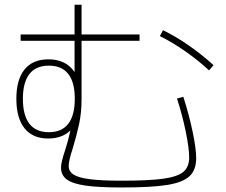

<svg xmlns="http://www.w3.org/2000/svg" viewBox="-20 -788 978 831"><path d="M244.1 -62.5Q244.1 -86.4 262.7 -140.6Q274.9 -178.2 284.7 -223.6Q267.6 -206.5 243.2 -197.5Q218.8 -188.5 188.5 -188.5Q121.6 -188.5 86.2 -232.7Q50.8 -276.9 50.8 -360.4Q50.8 -443.8 86.4 -487.5Q122.1 -531.2 189.5 -531.2Q265.6 -531.2 302.7 -476.1V-611.3H69.3V-638.7H302.7V-767.6H333V-638.7H584V-611.3H333V-358.4Q333 -300.8 322.5 -251.7Q312 -202.6 293.9 -142.6Q277.3 -92.8 277.3 -69.3Q277.3 -45.9 298.8 -32.2Q320.3 -18.6 370.1 -12.2Q419.9 -5.9 506.8 -5.9Q625.5 -5.9 687.5 -14.6Q749.5 -23.4 774.2 -44.7Q798.8 -65.9 798.8 -106.4Q798.8 -146 783.9 -218.5Q769 -291 746.1 -361.3L773.4 -369.1Q797.9 -293 813.5 -219Q829.1 -145 829.1 -103.5Q829.1 -52.7 800.5 -25.6Q772 1.5 703.6 12.5Q635.3 23.4 506.8 23.4Q407.7 23.4 351.1 15.4Q294.4 7.3 269.3 -11.2Q244.1 -29.8 244.1 -62.5ZM303.7 -360.4Q303.7 -432.1 275.4 -468Q247.1 -503.9 191.4 -503.9Q135.7 -503.9 107.4 -467.8Q79.1 -431.6 79.1 -360.4Q79.1 -288.6 107.4 -252.2Q135.7 -215.8 191.4 -215.8Q247.1 -215.8 275.4 -252.2Q303.7 -288.6 303.7 -360.4ZM671.9 -631.8 685.5 -657.2Q740.2 -630.9 797.6 -590.8Q855 -550.8 904.3 -505.9L884.8 -483.4Q837.9 -526.9 782 -565.9Q726.1 -605 671.9 -631.8Z"/></svg>

Font: Pretendard JP Thin
Style: Regular
Weight: 100
Designer: Base glyphs from Inter by Rasmus Andersson; Hangeul glyphs from Noto Sans CJK(Source Han Sans) by Jang Soo-young and Kan
Foundry: Kil Hyung-jin
Version: Version 1.309